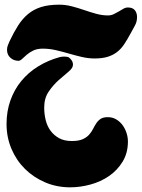

<svg xmlns="http://www.w3.org/2000/svg" viewBox="-20 -795 606 821"><path d="M233 -775Q260 -775 287 -768Q314 -761 340 -752Q366 -743 391.5 -736Q417 -729 442 -729Q455 -729 466.5 -734.5Q478 -740 488 -746Q498 -752 507.5 -757.5Q517 -763 527 -763Q547 -763 556.5 -751.5Q566 -740 566 -722Q566 -702 557 -686Q548 -670 539 -653Q525 -627 511.5 -606.5Q498 -586 480.5 -572.5Q463 -559 440 -552Q417 -545 385 -545Q357 -545 329.5 -551.5Q302 -558 274.5 -566Q247 -574 219 -580.5Q191 -587 163 -587Q139 -587 122.5 -579Q106 -571 94.5 -561Q83 -551 74.5 -543Q66 -535 59 -535Q39 -535 24.5 -548Q10 -561 10 -582Q10 -592 13.5 -601Q17 -610 21 -619Q39 -657 57.5 -686Q76 -715 100 -735Q124 -755 156 -765Q188 -775 233 -775ZM254 -553Q259 -553 263 -552.5Q267 -552 272 -551Q280 -546 286 -537.5Q292 -529 292 -518Q292 -504 273 -488.5Q254 -473 230.5 -452Q207 -431 188 -403Q169 -375 169 -335Q169 -307 175.5 -281Q182 -255 196.5 -235.5Q211 -216 233 -204Q255 -192 287 -192Q316 -192 333 -199.5Q350 -207 360.5 -218.5Q371 -230 377.5 -243Q384 -256 391.5 -267.5Q399 -279 410 -286.5Q421 -294 441 -294Q461 -294 477 -284.5Q493 -275 504 -260Q515 -245 521 -226.5Q527 -208 527 -190Q527 -141 504.5 -104Q482 -67 446.5 -42.5Q411 -18 367 -6Q323 6 280 6Q223 6 173.5 -15Q124 -36 87 -72.5Q50 -109 29 -158.5Q8 -208 8 -265Q8 -319 24.5 -365.5Q41 -412 71 -448.5Q101 -485 143 -511Q185 -537 236 -551Q241 -552 245.5 -552.5Q250 -553 254 -553Z"/></svg>

Font: r_Neptun CAT
Style: Regular
Weight: 400
Foundry: Peter Wiegel, CAT-Fonts
Version: Version 1.000;June 8, 2024;FontCreator 14.0.0.2814 32-bit